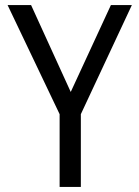

<svg xmlns="http://www.w3.org/2000/svg" viewBox="-20 -740 552 760"><path d="M502 -720 300 -288V0H216V-288L10 -720H103L260 -376L419 -720Z"/></svg>

Font: Carrois Gothic
Style: Regular
Weight: 400
Designer: Ralph du Carrois
Foundry: Ralph du Carrois
Version: Version 1.002